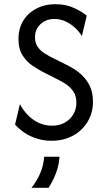

<svg xmlns="http://www.w3.org/2000/svg" viewBox="-20 -653 498 902"><path d="M222.2 8.3Q185.4 8.3 152.8 -2.1Q120.1 -12.5 94.4 -29.9Q68.8 -47.2 50.7 -68.1L73.6 -163.9Q86.8 -138.2 108.3 -114.9Q129.9 -91.7 159.4 -77.1Q188.9 -62.5 225 -62.5Q258.3 -62.5 284 -76.7Q309.7 -91 324.3 -115.6Q338.9 -140.3 338.9 -170.8Q338.9 -204.2 322.9 -225.7Q306.9 -247.2 286.8 -259.7Q266.7 -272.2 254.9 -277.8L178.5 -316.7Q160.4 -326.4 133.7 -343.8Q106.9 -361.1 86.8 -391.7Q66.7 -422.2 66.7 -470.8Q66.7 -506.2 79.2 -536.1Q91.7 -566 114.9 -587.5Q138.2 -609 169.8 -621.2Q201.4 -633.3 239.6 -633.3Q289.6 -633.3 327.8 -615.6Q366 -597.9 387.5 -579.2L364.6 -483.3Q353.5 -502.8 334 -521.2Q314.6 -539.6 289.6 -551.7Q264.6 -563.9 236.1 -563.9Q208.3 -563.9 187.8 -552.4Q167.4 -541 155.9 -521.9Q144.4 -502.8 144.4 -478.5Q144.4 -450.7 157.3 -432.6Q170.1 -414.6 186.5 -404.2Q202.8 -393.8 213.2 -388.2L291 -349.3Q304.9 -342.4 326 -329.9Q347.2 -317.4 368.1 -296.9Q388.9 -276.4 402.8 -246.9Q416.7 -217.4 416.7 -175.7Q416.7 -122.2 391.3 -80.6Q366 -38.9 322.2 -15.3Q278.5 8.3 222.2 8.3ZM127.8 229.2Q151.4 200 167.7 163.9Q184 127.8 187.5 83.3H259.7Q256.9 123.6 243.1 160.1Q229.2 196.5 208.3 229.2Z"/></svg>

Font: Afacad Flux
Style: Regular
Weight: 400
Designer: Kristian Moeller
Foundry: Dicotype
Version: Version 1.100